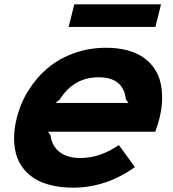

<svg xmlns="http://www.w3.org/2000/svg" viewBox="-20 -862 802 892"><path d="M237.8 -383.8H577.1L564.9 -399.9Q554.2 -502.9 438 -502.9Q322.3 -502.9 257.8 -399.9ZM720.2 -310.1Q712.9 -280.3 701.2 -250H203.1L214.8 -233.9Q220.2 -185.1 256.1 -156.5Q292 -127.9 354 -127.9Q444.3 -127.9 532.2 -188L606.9 -85.9Q473.1 9.8 319.8 9.8Q263.2 9.8 217.3 -1.5Q171.4 -12.7 139.2 -33.4Q106.9 -54.2 85.4 -83Q64 -111.8 54.4 -147.5Q44.9 -183.1 45.4 -224.1Q45.9 -265.1 57.1 -310.1Q74.2 -380.9 111.8 -441.4Q149.4 -502 202.1 -546.1Q254.9 -590.3 324.7 -615.2Q394.5 -640.1 472.2 -640.1Q526.9 -640.1 570.8 -628.4Q614.7 -616.7 645.5 -595.5Q676.3 -574.2 696.8 -544.2Q717.3 -514.2 725.8 -477.3Q734.4 -440.4 733.2 -398.4Q731.9 -356.4 720.2 -310.1ZM728 -841.8 702.1 -736.8H298.8L325.2 -841.8Z"/></svg>

Font: Sinkin Sans 700 Bold Italic
Style: Bold Italic
Weight: 700
Italic angle: -112°
Designer: Keith Bates
Foundry: K-Type
Version: Sinkin Sans (version 1.0)  by Keith Bates   •   © 2014   www